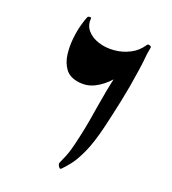

<svg xmlns="http://www.w3.org/2000/svg" viewBox="-169 -771 773 863"><g transform="rotate(30 218.0 -339.0)"><path d="M150.4 -376.5Q110.4 -376.5 86.9 -399.7Q63.5 -422.9 52.2 -458.5Q41 -494.1 38.3 -532.7Q35.6 -571.3 38.6 -603Q41.5 -634.8 45.4 -648.9Q46.4 -653.8 54.2 -655.5Q62 -657.2 62.5 -653.3Q64.9 -619.1 88.9 -599.6Q112.8 -580.1 148.2 -575.2Q183.6 -570.3 221.9 -580.1Q260.3 -589.8 292.2 -613.8Q324.2 -637.7 339.8 -675.3Q341.8 -680.7 351.6 -679.7Q361.3 -678.7 360.4 -671.4Q358.4 -658.7 350.6 -625Q342.8 -591.3 327.6 -549.3Q312.5 -507.3 288.6 -467.8Q264.6 -428.2 230.5 -402.3Q196.3 -376.5 150.4 -376.5ZM365.2 -552.7Q367.7 -470.2 365.2 -398.2Q362.8 -326.2 358.9 -259.3Q353.5 -175.3 340.1 -124.3Q326.7 -73.2 311.3 -44.9Q295.9 -16.6 284.7 -1Q279.8 5.9 271.2 -3.7Q262.7 -13.2 264.2 -20Q267.6 -33.7 274.4 -62.7Q281.2 -91.8 284.2 -161.1Q286.6 -210.4 286.4 -249.5Q286.1 -288.6 285.6 -325.7Q285.2 -362.8 285.6 -405.5Q286.1 -448.2 289.6 -505.4Q293.5 -566.4 311.8 -611.6Q330.1 -656.7 339.8 -673.3Q342.8 -678.2 351.8 -677.5Q360.8 -676.8 360.4 -671.4Q359.9 -652.3 360.6 -639.6Q361.3 -627 362.8 -608.4Q364.3 -589.8 365.2 -552.7Z"/></g></svg>

Font: Awami Nastaliq
Style: Bold
Weight: 700
Designer: Peter Martin, SIL International
Foundry: SIL International
Version: Version 3.100